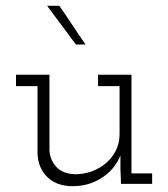

<svg xmlns="http://www.w3.org/2000/svg" viewBox="-20 -632 578 660"><path d="M394 -97Q374 -49 329.5 -20.5Q285 8 230 8Q175 8 143 -23Q111 -54 109 -104V-336H35V-375H150V-115Q152 -82 173.5 -58.5Q195 -35 237 -33Q268 -33 295.5 -43Q323 -53 344.5 -71.5Q366 -90 378.5 -115Q391 -140 391 -170V-336H317V-375H432V-36H503V0H396L394 -52ZM274 -479H241Q216 -512 191.5 -545.5Q167 -579 142 -612H184Q207 -579 229 -545.5Q251 -512 274 -479Z"/></svg>

Font: Josefin Slab
Style: Regular
Weight: 400
Designer: Santiago Orozco
Foundry: Typemade
Version: Version 2.000